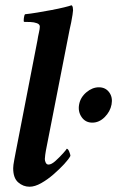

<svg xmlns="http://www.w3.org/2000/svg" viewBox="-20 -700 446 728"><path d="M280 -304Q285 -331 307.5 -350Q330 -369 355 -369Q380 -369 394 -350Q408 -331 403 -304Q398 -277 377 -256Q356 -235 330 -235Q304 -235 289.5 -256Q275 -277 280 -304ZM122 -547Q124 -561 127.5 -576Q131 -591 131 -599Q131 -608 120 -612Q109 -616 95.5 -616.5Q82 -617 73 -617Q72 -617 71 -617Q69 -620 70.5 -631.5Q72 -643 75 -646Q95 -648 122 -652.5Q149 -657 175.5 -662Q202 -667 222.5 -672Q243 -677 251 -680Q255 -678 256 -672Q257 -666 257 -661Q257 -657 255 -644Q253 -631 250 -615.5Q247 -600 244 -588L154 -129Q153 -125 151.5 -113Q150 -101 150 -97Q150 -90 153.5 -83Q157 -76 164 -76Q175 -76 190.5 -90Q206 -104 219 -118.5Q232 -133 233 -136Q238 -136 242.5 -125Q247 -114 247 -109Q241 -97 223.5 -78Q206 -59 183 -39Q160 -19 136 -5.5Q112 8 92 8Q68 8 49 -8.5Q30 -25 30 -62Q30 -73 34 -93.5Q38 -114 39 -120Z"/></svg>

Font: Amiri
Style: Bold Italic
Weight: 700
Italic angle: 10°
Designer: Khaled Hosny
Version: Version 0.113